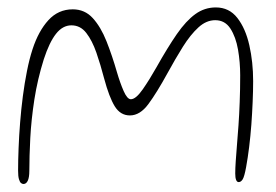

<svg xmlns="http://www.w3.org/2000/svg" viewBox="-20 -478 725 504"><path d="M41.5 5Q38.5 5 35.2 2.5Q32 0 29.8 -7.5Q27.5 -15 27.5 -30Q27.5 -57 28.8 -89.2Q30 -121.5 32.8 -156.2Q35.5 -191 40 -225.5Q44.5 -260 50.8 -291.5Q57 -323 65.5 -349Q81 -396.5 107 -425Q133 -453.5 171 -453.5Q202.5 -453.5 223.5 -430.5Q244.5 -407.5 259.5 -369.8Q274.5 -332 287 -288.5Q295 -261 304.5 -239.2Q314 -217.5 323.5 -217.5Q336.5 -217.5 354.5 -243.2Q372.5 -269 390.5 -301Q420 -353.5 444.2 -388.5Q468.5 -423.5 492.8 -441Q517 -458.5 546.5 -458.5Q581.5 -458.5 603 -431Q624.5 -403.5 634.5 -359.2Q644.5 -315 644.5 -265Q644.5 -239.5 643.2 -210.2Q642 -181 639.8 -150.8Q637.5 -120.5 634 -92Q630.5 -63.5 626 -39Q621.5 -14.5 617 -7.2Q612.5 0 606.5 0Q602 0 599.8 -5.8Q597.5 -11.5 597.5 -22.5Q597.5 -36 598.8 -54.8Q600 -73.5 602 -97Q604 -120.5 606 -148.8Q608 -177 609.2 -210Q610.5 -243 610.5 -280.5Q610.5 -314.5 604.8 -347.8Q599 -381 584.8 -403Q570.5 -425 545 -425Q521.5 -425 500.8 -406Q480 -387 460.2 -355.5Q440.5 -324 420 -286.5Q391.5 -234.5 369.5 -204.8Q347.5 -175 321 -175Q296 -175 281.2 -199Q266.5 -223 253.5 -271.5Q244 -308 233 -339.8Q222 -371.5 206.5 -391.5Q191 -411.5 167.5 -411.5Q144.5 -411.5 127 -389.2Q109.5 -367 95 -322.5Q78.5 -270 70.2 -216.8Q62 -163.5 59.5 -115.5Q57 -67.5 57 -29.5Q57 -12.5 53 -3.8Q49 5 41.5 5Z"/></svg>

Font: Gluten Thin
Style: Regular
Weight: 100
Designer: Tyler Finck
Foundry: Etcetera Type Company
Version: Version 1.300